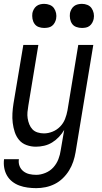

<svg xmlns="http://www.w3.org/2000/svg" viewBox="-35 -753 530 996"><path d="M153 223Q131 223 108.5 220Q86 217 65.5 209.5Q45 202 28.5 189Q12 176 1.5 158Q-9 140 -13 118Q-17 96 -14 73H63Q60 92 66.5 108.5Q73 125 86.5 135.5Q100 146 117 150Q134 154 153 154Q176 154 200.5 144Q225 134 242 115Q259 96 268 72.5Q277 49 280 26L298 -79Q287 -60 271 -43Q255 -26 235.5 -14Q216 -2 194 3Q172 8 151 8Q126 8 102.5 -0.5Q79 -9 64 -27Q49 -45 41.5 -68Q34 -91 31 -115.5Q28 -140 29.5 -165.5Q31 -191 35 -216L86 -520H164L112 -205Q109 -188 107.5 -171.5Q106 -155 108.5 -139Q111 -123 117 -108Q123 -93 133.5 -82Q144 -71 160 -66Q176 -61 193 -61Q215 -61 237.5 -70Q260 -79 277 -96.5Q294 -114 302.5 -136Q311 -158 315 -180L371 -520H449L357 37Q353 61 345 85Q337 109 323.5 131Q310 153 291 171.5Q272 190 249 201.5Q226 213 201.5 218Q177 223 153 223ZM390 -608Q375 -608 361 -613Q347 -618 339 -629.5Q331 -641 328.5 -655.5Q326 -670 328 -685Q330 -695 335.5 -705Q341 -715 349.5 -721.5Q358 -728 369 -730.5Q380 -733 390 -733Q405 -733 418.5 -727.5Q432 -722 440 -710.5Q448 -699 451 -684.5Q454 -670 451 -655Q449 -645 443.5 -635Q438 -625 429.5 -618.5Q421 -612 410.5 -610Q400 -608 390 -608ZM194 -608Q179 -608 165.5 -613Q152 -618 144 -629.5Q136 -641 133.5 -655.5Q131 -670 133 -685Q135 -695 140.5 -705Q146 -715 154.5 -721.5Q163 -728 173.5 -730.5Q184 -733 194 -733Q209 -733 223 -727.5Q237 -722 245 -710.5Q253 -699 256 -684.5Q259 -670 256 -655Q254 -645 248.5 -635Q243 -625 234.5 -618.5Q226 -612 215 -610Q204 -608 194 -608Z"/></svg>

Font: Iosevka QP
Style: Italic
Weight: 400
Italic angle: -9°
Designer: Belleve Invis
Foundry: Belleve Invis
Version: Version 20.0.0; ttfautohint (v1.8.4)